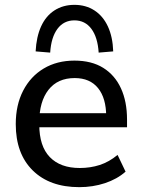

<svg xmlns="http://www.w3.org/2000/svg" viewBox="-20 -763 586 792"><path d="M307 9Q185 9 115 -60Q45 -129 45 -251Q45 -330 75.5 -389Q106 -448 160.5 -480.5Q215 -513 287 -513Q358 -513 406 -483Q454 -453 479 -398.5Q504 -344 504 -270V-238H124V-296H435L418 -283Q418 -358 384.5 -399.5Q351 -441 288 -441Q218 -441 180 -392.5Q142 -344 142 -259V-249Q142 -160 185.5 -115Q229 -70 309 -70Q353 -70 391.5 -82.5Q430 -95 465 -124L498 -55Q463 -24 413 -7.5Q363 9 307 9ZM187 -546 127 -551Q130 -611 149.5 -654Q169 -697 204.5 -720Q240 -743 287 -743Q334 -743 369.5 -720Q405 -697 425 -654Q445 -611 447 -551L387 -546Q383 -609 357 -644Q331 -679 287 -679Q243 -679 217 -644Q191 -609 187 -546Z"/></svg>

Font: Mulish ExtraLight SemiBold
Style: Regular
Weight: 600
Version: Version 3.603